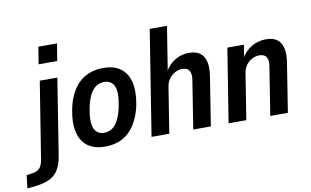

<svg xmlns="http://www.w3.org/2000/svg" viewBox="-192 -896 2056 1269"><g transform="rotate(-10 836.0 -262.0)"><path d="M111 -602 130 -717H255L236 -602ZM-104 193 -94 106 -54 100Q-26 97 -7.5 80Q11 63 18 19L100 -494H218L138 9Q132 51 119 83Q106 115 83 137Q60 159 24.5 171.5Q-11 184 -63 189Z M451 10Q379 10 334.5 -22.5Q290 -55 275 -118.5Q260 -182 278 -271Q290 -331 313 -375Q336 -419 367.5 -447.5Q399 -476 439 -490Q479 -504 527 -504Q599 -504 643.5 -471Q688 -438 702.5 -375.5Q717 -313 700 -223Q687 -163 664 -119.5Q641 -76 610 -47Q579 -18 539 -4Q499 10 451 10ZM460 -81Q489 -81 512 -95.5Q535 -110 553.5 -143.5Q572 -177 584 -235Q603 -329 584 -370.5Q565 -412 517 -412Q490 -412 466 -398Q442 -384 423.5 -350.5Q405 -317 393 -260Q375 -166 393.5 -123.5Q412 -81 460 -81Z M763 0 875 -705H991L943 -404H939Q964 -451 1007 -477.5Q1050 -504 1102 -504Q1149 -504 1176 -484Q1203 -464 1212.5 -425.5Q1222 -387 1213 -329L1161 0H1043L1093 -317Q1099 -352 1093.5 -371Q1088 -390 1074.5 -398.5Q1061 -407 1040 -407Q1015 -407 991.5 -394.5Q968 -382 952 -360Q936 -338 931 -308L882 0Z M1280 0 1359 -494H1470L1455 -401H1450Q1476 -451 1521.5 -477.5Q1567 -504 1619 -504Q1666 -504 1693 -484Q1720 -464 1729.5 -425.5Q1739 -387 1730 -329L1678 0H1560L1610 -317Q1616 -352 1611 -371Q1606 -390 1592 -398.5Q1578 -407 1557 -407Q1532 -407 1508.5 -394.5Q1485 -382 1469 -360Q1453 -338 1448 -308L1399 0Z"/></g></svg>

Font: Nunito Sans 10pt Condensed
Style: Bold Italic
Weight: 700
Width: 3
Italic angle: -9°
Designer: Vernon Adams
Foundry: Vernon Adams
Version: Version 3.101;gftools[0.9.27]